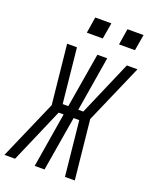

<svg xmlns="http://www.w3.org/2000/svg" viewBox="-194 -1028 896 1121"><g transform="rotate(20 254.5 -467.5)"><path d="M-25 0 135 -367 97 -735H158L193 -395H228L285 -735H346L290 -395H321L468 -735H534L374 -368L412 0H351L316 -340H281L224 0H163L219 -340H188L41 0ZM482 -835H383L399 -935H499ZM183 -835 199 -935H299L282 -835Z"/></g></svg>

Font: Iosevka SS04 Light
Style: Italic
Weight: 300
Italic angle: -9°
Monospace: yes
Designer: Belleve Invis
Foundry: Belleve Invis
Version: Version 19.0.0; ttfautohint (v1.8.4)